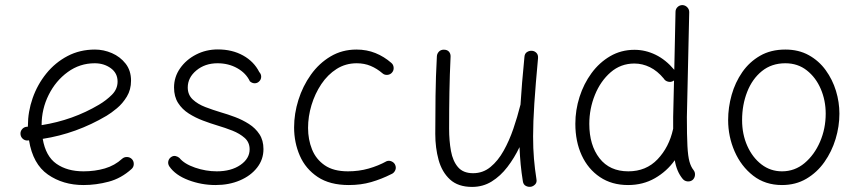

<svg xmlns="http://www.w3.org/2000/svg" viewBox="-20 -712 3401 759"><path d="M500 -43.9Q459 -6.8 409.4 6.3Q359.9 19.5 310.1 19.5Q229 19.5 169.4 -22Q109.9 -63.5 94.7 -157.2Q92.3 -156.7 89.8 -156.7Q78.6 -155.8 70.3 -163.1Q62 -170.4 61 -181.6Q60.1 -192.9 67.4 -201.4Q74.7 -210 85.9 -210.9Q88.4 -210.9 90.3 -211.4Q90.3 -212.9 90.3 -214.8Q90.3 -270.5 109.1 -324.2Q127.9 -377.9 163.1 -421.4Q198.2 -464.8 247.1 -490.5Q295.9 -516.1 355.5 -516.1Q389.6 -516.1 422.4 -502Q455.1 -487.8 476.6 -460.4Q498 -433.1 498 -393.1Q498 -357.4 481.4 -330.1Q464.8 -302.7 442.1 -283.9Q419.4 -265.1 401.4 -254.4Q281.7 -183.6 148.9 -163.1Q160.6 -94.2 203.1 -64.5Q245.6 -34.7 310.1 -34.7Q355 -34.7 394.3 -46.1Q433.6 -57.6 462.9 -84.5Q471.2 -91.8 482.7 -91.3Q494.1 -90.8 502 -82.5Q509.3 -74.2 508.8 -62.7Q508.3 -51.3 500 -43.9ZM354.5 -461.9Q295.4 -461.9 247.8 -427.2Q200.2 -392.6 172.4 -336.9Q144.5 -281.2 144.5 -217.3Q268.1 -236.8 371.6 -298.3Q400.4 -315.4 422.6 -337.6Q444.8 -359.9 444.8 -389.6Q444.8 -422.9 418 -442.4Q391.1 -461.9 354.5 -461.9Z M1004.4 -390.1Q997.1 -382.8 986.8 -382.8Q976.6 -382.8 967.8 -390.6Q952.6 -422.9 918 -442.4Q883.3 -461.9 839.8 -461.9Q790.5 -461.9 756.3 -433.6Q722.2 -405.3 722.2 -366.2Q722.2 -337.4 741.9 -318.8Q761.7 -300.3 791.7 -288.8Q821.8 -277.3 852.5 -268.1Q879.9 -260.3 909.2 -249.3Q938.5 -238.3 964.1 -221.9Q989.7 -205.6 1005.6 -181.4Q1021.5 -157.2 1021.5 -122.6Q1021.5 -81.5 996.3 -49.3Q971.2 -17.1 928.2 1.2Q885.3 19.5 832 19.5Q776.4 19.5 724.9 0Q673.3 -19.5 649.4 -54.2Q643.1 -64 645.3 -74.5Q647.5 -85 656.7 -91.3Q665.5 -97.2 674.6 -95Q683.6 -92.8 689.5 -87.4Q708.5 -64 751.2 -49.3Q793.9 -34.7 836.9 -34.7Q893.6 -34.7 930.2 -59.8Q966.8 -85 966.8 -121.6Q966.8 -149.4 947.3 -166.7Q927.7 -184.1 898.7 -195.6Q869.6 -207 839.8 -215.8Q812 -224.1 782.2 -235.4Q752.4 -246.6 726.3 -263.2Q700.2 -279.8 684.1 -304.9Q668 -330.1 668 -366.2Q668 -407.7 691.9 -441.9Q715.8 -476.1 755.1 -496.3Q794.4 -516.6 841.3 -516.6Q897.9 -516.6 940.9 -492.7Q983.9 -468.8 1004.9 -427.2Q1012.7 -418.9 1012.5 -408.2Q1012.2 -397.5 1004.4 -390.1Z M1529.8 -425.3Q1522.9 -417 1511.5 -416Q1500 -415 1491.7 -422.4Q1470.2 -440.9 1445.3 -451.4Q1420.4 -461.9 1390.1 -461.9Q1346.2 -461.9 1310.8 -439.5Q1275.4 -417 1250.2 -379.4Q1225.1 -341.8 1211.4 -296.6Q1197.8 -251.5 1197.8 -206.1Q1197.8 -160.6 1213.4 -121.6Q1229 -82.5 1263.7 -58.6Q1298.3 -34.7 1355.5 -34.7Q1398.9 -34.7 1437.3 -45.7Q1475.6 -56.6 1508.3 -74.7Q1518.6 -78.6 1529.1 -73.5Q1539.6 -68.4 1543 -58.1Q1546.9 -47.4 1541.7 -37.4Q1536.6 -27.3 1526.4 -23.4Q1487.8 -3.9 1447.3 7.8Q1406.7 19.5 1358.9 19.5Q1283.7 19.5 1235.8 -12.5Q1188 -44.4 1165.3 -96.4Q1142.6 -148.4 1142.6 -208.5Q1142.6 -262.7 1159.7 -317.1Q1176.8 -371.6 1209 -416.7Q1241.2 -461.9 1286.9 -489Q1332.5 -516.1 1389.2 -516.1Q1429.7 -516.1 1464.1 -502.2Q1498.5 -488.3 1526.9 -463.4Q1535.2 -456.5 1536.1 -445.1Q1537.1 -433.6 1529.8 -425.3Z M2106.9 -481.9Q2097.2 -377.4 2092.3 -303.5Q2087.4 -229.5 2087.4 -172.9Q2087.4 -125 2090.8 -84.7Q2094.2 -44.4 2100.6 -3.9Q2103 8.3 2096.4 15.9Q2089.8 23.4 2080.6 25.9Q2069.8 28.3 2059.3 23.2Q2048.8 18.1 2046.9 4.4Q2041.5 -28.8 2038.3 -61.8Q2035.2 -94.7 2033.7 -130.4Q2013.2 -87.4 1985.8 -51.8Q1958.5 -16.1 1923.8 5.4Q1889.2 26.9 1846.2 26.9Q1791 26.9 1759 -2.4Q1727.1 -31.7 1713.9 -79.6Q1700.7 -127.4 1700.7 -182.6Q1700.7 -258.3 1701.7 -333Q1702.6 -407.7 1707 -489.3Q1707.5 -499.5 1714.8 -507.6Q1722.2 -515.6 1734.4 -515.6Q1748 -515.6 1754.9 -507.6Q1761.7 -499.5 1761.2 -488.3Q1757.8 -415 1756.6 -348.6Q1755.4 -282.2 1755.4 -203.6Q1755.4 -155.3 1762.7 -115.2Q1770 -75.2 1790.5 -51.3Q1811 -27.3 1850.1 -27.3Q1889.2 -27.3 1918.9 -51.8Q1948.7 -76.2 1970.9 -116Q1993.2 -155.8 2009.3 -202.9Q2025.4 -250 2036.6 -294.9Q2037.1 -296.9 2037.6 -298.3Q2040 -338.4 2043.9 -385.3Q2047.9 -432.1 2053.2 -487.3Q2054.2 -500.5 2063.5 -506.3Q2072.8 -512.2 2083.5 -511.2Q2093.3 -510.3 2100.6 -502.9Q2107.9 -495.6 2106.9 -481.9Z M2488.3 -515.1Q2531.2 -515.1 2571.5 -495.6Q2611.8 -476.1 2645.5 -436L2650.4 -665Q2650.4 -676.3 2658.4 -684.1Q2666.5 -691.9 2677.7 -691.9Q2689 -691.4 2696.8 -683.3Q2704.6 -675.3 2704.6 -664.1L2695.3 -249.5Q2695.3 -176.3 2697.5 -135Q2699.7 -93.8 2705.6 -73Q2711.4 -52.2 2721.7 -39.6Q2728.5 -30.8 2727.3 -19.3Q2726.1 -7.8 2717.8 -0.5Q2709 6.3 2697.5 5.1Q2686 3.9 2678.7 -4.9Q2654.8 -33.7 2647.5 -78.6Q2616.2 -34.7 2569.1 -7.6Q2522 19.5 2462.9 19.5Q2398.4 19.5 2351.6 -12Q2304.7 -43.5 2279.5 -98.1Q2254.4 -152.8 2254.4 -222.7Q2254.4 -276.9 2271 -328.9Q2287.6 -380.9 2318.4 -422.9Q2349.1 -464.8 2392.3 -490Q2435.5 -515.1 2488.3 -515.1ZM2309.6 -222.2Q2309.6 -138.2 2349.9 -86.4Q2390.1 -34.7 2463.9 -34.7Q2534.2 -34.7 2579.6 -82.5Q2625 -130.4 2640.6 -201.2L2641.1 -203.1Q2641.1 -213.4 2641.1 -225.3Q2641.1 -237.3 2641.1 -250L2644.5 -394Q2643.1 -393.1 2641.6 -392.1Q2632.3 -386.2 2620.8 -389.2Q2609.4 -392.1 2604 -401.4Q2579.1 -431.6 2549.3 -446.3Q2519.5 -460.9 2487.8 -460.9Q2434.1 -460.9 2394 -426.3Q2354 -391.6 2331.8 -336.9Q2309.6 -282.2 2309.6 -222.2Z M3084.5 -516.1Q3137.2 -516.1 3177.2 -493.9Q3217.3 -471.7 3244.1 -434.6Q3271 -397.5 3284.7 -352.8Q3298.3 -308.1 3298.3 -262.7Q3298.3 -212.4 3283.2 -162.6Q3268.1 -112.8 3239 -71.5Q3210 -30.3 3167.7 -5.4Q3125.5 19.5 3071.3 19.5Q3004.9 19.5 2957.3 -17.6Q2909.7 -54.7 2884 -113.5Q2858.4 -172.4 2858.4 -237.3Q2858.4 -287.6 2872.3 -336.9Q2886.2 -386.2 2914.3 -426.8Q2942.4 -467.3 2984.9 -491.7Q3027.3 -516.1 3084.5 -516.1ZM3084.5 -461.9Q3030.3 -461.9 2991.9 -430.9Q2953.6 -399.9 2933.6 -348.6Q2913.6 -297.4 2913.6 -237.3Q2913.6 -181.2 2934.1 -135.3Q2954.6 -89.4 2990.2 -62Q3025.9 -34.7 3071.3 -34.7Q3121.6 -34.7 3160.4 -67.1Q3199.2 -99.6 3221.7 -151.6Q3244.1 -203.6 3244.1 -262.7Q3244.1 -314.9 3224.6 -360.4Q3205.1 -405.8 3169.4 -433.8Q3133.8 -461.9 3084.5 -461.9Z"/></svg>

Font: Mikhak Light
Style: Regular
Weight: 300
Designer: Amin Abedi
Version: Version 3.3